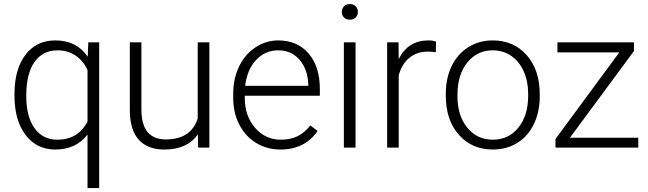

<svg xmlns="http://www.w3.org/2000/svg" viewBox="-20 -741 3253 964"><path d="M52.7 -269Q52.7 -393.1 107.7 -465.6Q162.6 -538.1 257.8 -538.1Q364.7 -538.1 420.4 -456.5L423.3 -528.3H478V203.1H419.4V-65.4Q361.8 9.8 256.8 9.8Q164.1 9.8 108.4 -63.5Q52.7 -136.7 52.7 -261.2ZM111.8 -258.8Q111.8 -156.2 153.1 -97.9Q194.3 -39.6 267.6 -39.6Q372.6 -39.6 419.4 -130.9V-389.6Q397.5 -437 358.6 -462.6Q319.8 -488.3 268.6 -488.3Q194.8 -488.3 153.3 -429.9Q111.8 -371.6 111.8 -258.8Z M973.6 -66.9Q920.9 9.8 805.2 9.8Q720.7 9.8 676.8 -39.3Q632.8 -88.4 631.8 -184.6V-528.3H689.9V-191.9Q689.9 -41 812 -41Q939 -41 972.7 -146V-528.3H1031.2V0H974.6Z M1387.7 9.8Q1320.3 9.8 1265.9 -23.4Q1211.4 -56.6 1181.2 -116Q1150.9 -175.3 1150.9 -249V-270Q1150.9 -346.2 1180.4 -407.2Q1210 -468.3 1262.7 -503.2Q1315.4 -538.1 1377 -538.1Q1473.1 -538.1 1529.5 -472.4Q1585.9 -406.7 1585.9 -293V-260.3H1209V-249Q1209 -159.2 1260.5 -99.4Q1312 -39.6 1390.1 -39.6Q1437 -39.6 1472.9 -56.6Q1508.8 -73.7 1538.1 -111.3L1574.7 -83.5Q1510.3 9.8 1387.7 9.8ZM1377 -488.3Q1311 -488.3 1265.9 -439.9Q1220.7 -391.6 1210.9 -310.1H1527.8V-316.4Q1525.4 -392.6 1484.4 -440.4Q1443.4 -488.3 1377 -488.3Z M1765.1 0H1706.5V-528.3H1765.1ZM1696.3 -681.2Q1696.3 -697.8 1707 -709.2Q1717.8 -720.7 1736.3 -720.7Q1754.9 -720.7 1765.9 -709.2Q1776.9 -697.8 1776.9 -681.2Q1776.9 -664.6 1765.9 -653.3Q1754.9 -642.1 1736.3 -642.1Q1717.8 -642.1 1707 -653.3Q1696.3 -664.6 1696.3 -681.2Z M2168 -478.5Q2149.4 -481.9 2128.4 -481.9Q2073.7 -481.9 2035.9 -451.4Q1998 -420.9 1981.9 -362.8V0H1923.8V-528.3H1981L1981.9 -444.3Q2028.3 -538.1 2130.9 -538.1Q2155.3 -538.1 2169.4 -531.7Z M2218.3 -272Q2218.3 -348.1 2247.8 -409.2Q2277.3 -470.2 2331.3 -504.2Q2385.3 -538.1 2453.6 -538.1Q2559.1 -538.1 2624.5 -464.1Q2689.9 -390.1 2689.9 -268.1V-255.9Q2689.9 -179.2 2660.4 -117.9Q2630.9 -56.6 2577.1 -23.4Q2523.4 9.8 2454.6 9.8Q2349.6 9.8 2283.9 -64.2Q2218.3 -138.2 2218.3 -260.3ZM2276.9 -255.9Q2276.9 -161.1 2325.9 -100.3Q2375 -39.6 2454.6 -39.6Q2533.7 -39.6 2582.8 -100.3Q2631.8 -161.1 2631.8 -260.7V-272Q2631.8 -332.5 2609.4 -382.8Q2586.9 -433.1 2546.4 -460.7Q2505.9 -488.3 2453.6 -488.3Q2375.5 -488.3 2326.2 -427Q2276.9 -365.7 2276.9 -266.6Z M2841.3 -49.3H3184.6V0H2769V-43L3089.4 -478H2778.8V-528.3H3163.1V-484.9Z"/></svg>

Font: Shabnam Thin FD
Style: Thin-FD
Weight: 100
Foundry: DejaVu fonts team - Redesigned by Saber Rastikerdar - Based on Vazir font
Version: Version 5.0.0